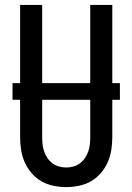

<svg xmlns="http://www.w3.org/2000/svg" viewBox="-20 -755 540 783"><path d="M250 8Q224 8 197.5 2.5Q171 -3 148.5 -16Q126 -29 108.5 -49.5Q91 -70 80.5 -94Q70 -118 66 -144Q62 -170 62 -196V-735H152V-196Q152 -181 153.5 -166.5Q155 -152 160 -137.5Q165 -123 173.5 -110.5Q182 -98 194 -89Q206 -80 220.5 -76Q235 -72 250 -72Q265 -72 279.5 -76Q294 -80 306 -89Q318 -98 326.5 -110.5Q335 -123 340 -137.5Q345 -152 346.5 -166.5Q348 -181 348 -196V-735H438V-196Q438 -170 434 -144Q430 -118 419.5 -94Q409 -70 391.5 -49.5Q374 -29 351.5 -16Q329 -3 302.5 2.5Q276 8 250 8ZM31 -348V-416H469V-348Z"/></svg>

Font: Iosevka Curly Medium
Style: Regular
Weight: 500
Monospace: yes
Designer: Belleve Invis
Foundry: Belleve Invis
Version: Version 22.1.2; ttfautohint (v1.8.4)